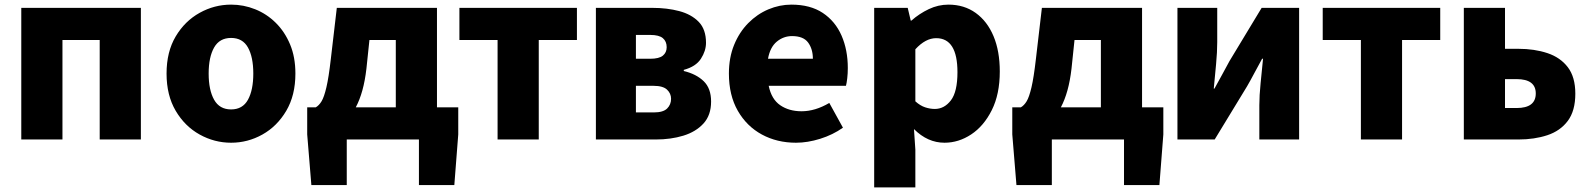

<svg xmlns="http://www.w3.org/2000/svg" viewBox="-20 -603 6870 830"><path d="M72 0V-569H589V0H411V-430H250V0Z M979 14Q907 14 843 -21.5Q779 -57 739.5 -124Q700 -191 700 -285Q700 -379 739.5 -445.5Q779 -512 843 -547.5Q907 -583 979 -583Q1033 -583 1083 -563Q1133 -543 1172 -504.5Q1211 -466 1234 -411Q1257 -356 1257 -285Q1257 -191 1217.5 -124Q1178 -57 1114.5 -21.5Q1051 14 979 14ZM979 -130Q1029 -130 1052 -172Q1075 -214 1075 -285Q1075 -356 1052 -397.5Q1029 -439 979 -439Q929 -439 905.5 -397.5Q882 -356 882 -285Q882 -214 905.5 -172Q929 -130 979 -130Z M1479 0V197H1326L1308 -22V-139H1345Q1359 -147 1370 -165Q1381 -183 1391 -225.5Q1401 -268 1410 -347L1436 -569H1869V-139H1961V-22L1944 197H1791V0ZM1518 -139H1691V-430H1577L1564 -306Q1558 -254 1546.5 -212.5Q1535 -171 1518 -139Z M2131 0V-430H1966V-569H2474V-430H2309V0Z M2556 0V-569H2800Q2864 -569 2916.5 -555Q2969 -541 3000.5 -508.5Q3032 -476 3032 -418Q3032 -383 3010 -349Q2988 -315 2936 -301V-296Q2990 -283 3022 -252Q3054 -221 3054 -164Q3054 -105 3021 -69Q2988 -33 2934 -16.5Q2880 0 2815 0ZM2729 -349H2791Q2829 -349 2845.5 -362.5Q2862 -376 2862 -399Q2862 -424 2845.5 -438Q2829 -452 2791 -452H2729ZM2729 -117H2806Q2847 -117 2864 -134Q2881 -151 2881 -176Q2881 -199 2863.5 -215.5Q2846 -232 2805 -232H2729Z M3421 14Q3339 14 3273.5 -21.5Q3208 -57 3169.5 -124Q3131 -191 3131 -285Q3131 -354 3153.5 -409Q3176 -464 3214.5 -503Q3253 -542 3301.5 -562.5Q3350 -583 3401 -583Q3483 -583 3537 -547Q3591 -511 3618 -449Q3645 -387 3645 -309Q3645 -285 3642.5 -264Q3640 -243 3637 -232H3303Q3315 -174 3353 -148Q3391 -122 3445 -122Q3504 -122 3565 -158L3624 -51Q3580 -20 3525.5 -3Q3471 14 3421 14ZM3300 -349H3494Q3494 -391 3473.5 -419Q3453 -447 3404 -447Q3367 -447 3338 -423Q3309 -399 3300 -349Z M3759 207V-569H3904L3917 -514H3920Q3954 -544 3995 -563.5Q4036 -583 4080 -583Q4148 -583 4198 -547Q4248 -511 4275 -446.5Q4302 -382 4302 -294Q4302 -196 4267.5 -127Q4233 -58 4178.5 -22Q4124 14 4063 14Q3990 14 3931 -45L3937 44V207ZM4021 -132Q4062 -132 4090.5 -169Q4119 -206 4119 -291Q4119 -438 4027 -438Q3981 -438 3937 -390V-165Q3958 -146 3979.5 -139Q4001 -132 4021 -132Z M4527 0V197H4374L4356 -22V-139H4393Q4407 -147 4418 -165Q4429 -183 4439 -225.5Q4449 -268 4458 -347L4484 -569H4917V-139H5009V-22L4992 197H4839V0ZM4566 -139H4739V-430H4625L4612 -306Q4606 -254 4594.5 -212.5Q4583 -171 4566 -139Z M5070 0V-569H5242V-421Q5242 -379 5237 -325.5Q5232 -272 5227 -220H5230Q5244 -246 5263 -280Q5282 -314 5295 -339L5434 -569H5596V0H5424V-148Q5424 -190 5429.5 -243.5Q5435 -297 5440 -349H5436Q5422 -324 5403.5 -289Q5385 -254 5371 -230L5231 0Z M5863 0V-430H5698V-569H6206V-430H6041V0Z M6308 0V-569H6486V-392H6544Q6613 -392 6669 -373.5Q6725 -355 6757.5 -312.5Q6790 -270 6790 -198Q6790 -124 6757.5 -80.5Q6725 -37 6669 -18.5Q6613 0 6544 0ZM6486 -136H6536Q6619 -136 6619 -199Q6619 -261 6536 -261H6486Z"/></svg>

Font: Source Han Sans TC Heavy
Style: Regular
Weight: 900
Designer: Ryoko NISHIZUKA Ë•øÂ°öÊ∂ºÂ≠ê (kana, bopomofo & ideographs); Paul D. Hunt (Latin, Greek & Cyrillic); Sandoll Communicatio
Foundry: Adobe
Version: Version 2.004;hotconv 1.0.118;makeotfexe 2.5.65603